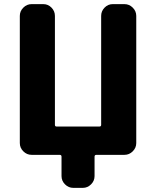

<svg xmlns="http://www.w3.org/2000/svg" viewBox="-20 -750 756 930"><path d="M133 0Q110 0 93 -17Q76 -34 76 -57V-673Q76 -696 93 -713Q110 -730 133 -730H190Q213 -730 229.5 -713Q246 -696 246 -673V-145Q246 -137 255 -137H461Q470 -137 470 -145V-673Q470 -696 486.5 -713Q503 -730 526 -730H583Q606 -730 623 -713Q640 -696 640 -673V-57Q640 -34 623 -17Q606 0 583 0H447Q438 0 438 9V103Q438 126 421 143Q404 160 381 160H335Q312 160 295 143Q278 126 278 103V9Q278 0 269 0Z"/></svg>

Font: Rounded Mplus 1c ExtraBold
Style: Regular
Weight: 800
Version: Version 1.059.20150529